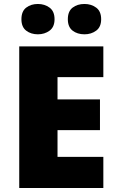

<svg xmlns="http://www.w3.org/2000/svg" viewBox="-20 -948 589 968"><path d="M501 0H77V-714H501V-559H270V-447H484V-292H270V-157H501ZM88 -851Q88 -891 112 -909.5Q136 -928 171 -928Q205 -928 230 -909.5Q255 -891 255 -851Q255 -812 230 -793.5Q205 -775 171 -775Q136 -775 112 -793.5Q88 -812 88 -851ZM322 -851Q322 -891 346 -909.5Q370 -928 406 -928Q440 -928 465 -909.5Q490 -891 490 -851Q490 -812 465 -793.5Q440 -775 406 -775Q370 -775 346 -793.5Q322 -812 322 -851Z"/></svg>

Font: Noto Sans Telugu Black
Style: Regular
Weight: 900
Designer: Jelle Bosma - Monotype Design Team
Foundry: Monotype Imaging Inc.
Version: Version 2.005; ttfautohint (v1.8.4.7-5d5b)